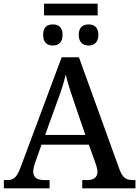

<svg xmlns="http://www.w3.org/2000/svg" viewBox="-20 -1026 758 1046"><path d="M220 -942H512V-1006H220ZM268 -778C297 -778 321 -794 321 -836C321 -879 297 -893 268 -893C238 -893 215 -879 215 -836C215 -794 238 -778 268 -778ZM463 -778C491 -778 516 -794 516 -836C516 -879 491 -893 463 -893C433 -893 409 -879 409 -836C409 -794 433 -778 463 -778ZM1 0H250V-45H221C183 -45 161 -59 161 -91C161 -104 165 -122 171 -138L206 -238H464L503 -129C507 -115 511 -103 511 -91C511 -59 490 -45 455 -45H428V0H718V-45H704C667 -45 648 -57 631 -103L410 -714H316L95 -122C72 -59 56 -45 18 -45H1ZM226 -291 291 -471C313 -528 327 -573 338 -620C349 -572 367 -518 386 -463L445 -291Z"/></svg>

Font: Noto Serif Thai Medium
Style: Regular
Weight: 500
Designer: Monotype Design Team
Foundry: Monotype Imaging Inc.
Version: Version 1.901;PS 001.901;hotconv 1.0.88;makeotf.lib2.5.64775